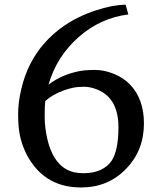

<svg xmlns="http://www.w3.org/2000/svg" viewBox="-20 -808 707 835"><path d="M66.4 -219.7Q59.1 -255.4 58.8 -309.1Q58.6 -362.8 73 -422.6Q87.4 -482.4 112.3 -530.8Q137.2 -579.1 170.4 -616.9Q203.6 -654.8 241.2 -683.1Q278.8 -711.4 318.6 -731Q358.4 -750.5 396.5 -762.7Q467.8 -786.6 526.4 -787.6L538.1 -745.1Q417.5 -730.5 322.3 -647Q226.1 -562 190.9 -439.9Q249.5 -484.4 327.1 -499Q353 -503.9 393.1 -503.9Q433.1 -503.9 475.3 -486.8Q517.6 -469.7 546.9 -439Q606 -376 606 -271Q606 -153.8 528.3 -73.7Q450.2 7.3 332.5 7.3Q200.2 7.3 126 -88.9Q82 -146 66.4 -219.7ZM465.8 -109.4Q495.1 -154.3 495.1 -255.4Q495.1 -379.9 404.3 -418Q373.5 -430.7 345.7 -430.7Q317.9 -430.7 298.1 -426.5Q278.3 -422.4 256.8 -414.6Q207.5 -396.5 176.8 -368.7Q174.3 -350.1 174.3 -301.8Q174.3 -253.4 186 -202.9Q197.8 -152.3 219.2 -119.4Q240.7 -86.4 270.3 -70.6Q299.8 -54.7 343 -54.7Q386.2 -54.7 417.5 -69.1Q448.7 -83.5 465.8 -109.4Z"/></svg>

Font: HeadlandOne
Style: Regular
Weight: 400
Designer: Gary Lonergan
Foundry: Sorkin Type Co.
Version: Version 1.002